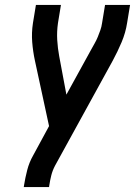

<svg xmlns="http://www.w3.org/2000/svg" viewBox="-20 -755 545 775"><path d="M76 0 77 -7Q82 -38 90 -69Q98 -100 114 -128L178 -246L121 -510Q113 -547 110 -585Q107 -623 113 -662L125 -735H226L214 -662Q209 -627 211 -593.5Q213 -560 219 -528L248 -373L347 -553Q354 -566 361.5 -579Q369 -592 374.5 -605.5Q380 -619 385 -633Q390 -647 392 -662L404 -735H505L493 -662Q487 -623 471 -585Q455 -547 435 -510L202 -86Q192 -67 187 -47Q182 -27 179 -7L178 0Z"/></svg>

Font: Iosevka Term Curly Semibold
Style: Italic
Weight: 600
Italic angle: -9°
Designer: Belleve Invis
Foundry: Belleve Invis
Version: Version 32.3.0